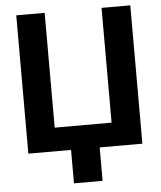

<svg xmlns="http://www.w3.org/2000/svg" viewBox="-60 -780 845 1006"><g transform="rotate(-5 363.0 -276.5)"><path d="M63.3 0V-727.5H212.7V-123.8H511.9V-727.5H663.1V0ZM438.5 -96.5V175.8H287.9V-96.5Z"/></g></svg>

Font: Inter V
Style: 
Weight: 400
Designer: Rasmus Andersson
Foundry: rsms
Version: Version 4.000;git-a3f224843